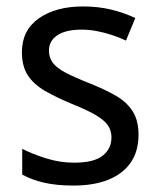

<svg xmlns="http://www.w3.org/2000/svg" viewBox="-20 -566 492 596"><path d="M410 -148Q410 -96 385.5 -61Q361 -26 316 -8Q271 10 208 10Q155 10 116.5 1Q78 -8 49 -24V-104Q80 -88 123 -74.5Q166 -61 210 -61Q271 -61 298.5 -82.5Q326 -104 326 -140Q326 -160 315.5 -176Q305 -192 278.5 -208Q252 -224 202 -244Q154 -264 119.5 -284Q85 -304 66.5 -332Q48 -360 48 -404Q48 -472 100.5 -509Q153 -546 238 -546Q284 -546 324 -536.5Q364 -527 400 -510L371 -440Q350 -450 327 -457.5Q304 -465 280.5 -469.5Q257 -474 233 -474Q184 -474 158 -456.5Q132 -439 132 -409Q132 -387 144 -371Q156 -355 183.5 -340.5Q211 -326 259 -307Q307 -288 341 -268Q375 -248 392.5 -219.5Q410 -191 410 -148Z"/></svg>

Font: Noto Sans Display
Style: Regular
Weight: 400
Designer: Monotype Design Team
Foundry: Monotype Imaging Inc.
Version: Version 2.003